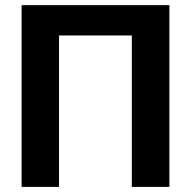

<svg xmlns="http://www.w3.org/2000/svg" viewBox="-20 -731 748 751"><path d="M642.6 -710.9H64.5V0H210.9V-592.3H495.6V0H642.6Z"/></svg>

Font: Roboto
Style: Bold
Weight: 700
Designer: Google
Version: Version 2.137; 2017